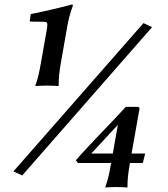

<svg xmlns="http://www.w3.org/2000/svg" viewBox="-20 -693 740 848"><path d="M613.8 -591 39.3 64 78.1 82 651.6 -573ZM500.6 -141.7 478.2 -15H383.2ZM470.5 29C462.9 72 456.6 102 445.1 133L445.8 135C445.8 135 469.1 133 493.1 133C516.1 133 541.8 135 541.8 135L543.1 133C542.9 100 545.9 72 553.5 29L553.8 27H610.8L621.2 -15H561.2L595.8 -211C597.4 -220 590.5 -221 585.5 -221H535.5C484.5 -164 371.6 -51 314.9 15L324.8 27H470.8ZM249.4 -419 277.8 -580C288.3 -639.3 301.8 -662 301.8 -670.9C301.8 -673 299.9 -673 297.2 -673C253.1 -661 177.9 -643 115.8 -631L111 -598C138.7 -596.5 169.1 -597.9 181.7 -596C187.1 -595.2 189 -590.2 189 -582.5C189 -576.5 187.9 -568.8 186.3 -560L161.4 -419C153.9 -376 147.6 -346 136.1 -315L136.8 -313C136.8 -313 163.1 -315 187.1 -315C210.1 -315 237.8 -313 237.8 -313L239.1 -315C238.9 -348 241.9 -376 249.4 -419Z"/></svg>

Font: Linux Biolinum O 
Style: Bold Italic
Weight: 700
Designer: Philipp H. Poll
Foundry: Philipp H. Poll
Version: Version 1.3.2